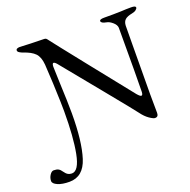

<svg xmlns="http://www.w3.org/2000/svg" viewBox="-219 -802 1136 1146"><g transform="rotate(-20 349.0 -229.0)"><path d="M-72 158Q-72 138 -60.5 120.5Q-49 103 -36 103Q-17 103 -6 109Q5 115 14 129Q25 145 36 151.5Q47 158 61 158Q105 158 124.5 57.5Q144 -43 144 -208L143 -267Q140 -382 132 -507Q128 -557 105 -580.5Q82 -604 33 -620Q24 -623 13 -629.5Q2 -636 2 -644Q2 -652 9.5 -655Q17 -658 25 -658L95 -655Q143 -653 179 -653Q187 -653 191.5 -649.5Q196 -646 203 -636Q216 -618 367.5 -427.5Q519 -237 584 -156Q601 -136 609 -136Q618 -136 619 -157Q621 -233 621 -564Q620 -582 600.5 -599Q581 -616 563 -619Q530 -625 530 -639Q530 -650 559 -650H616L666 -651Q698 -653 731 -653Q760 -653 760 -642Q760 -635 750.5 -627.5Q741 -620 725 -617Q693 -611 679 -598.5Q665 -586 664 -561Q663 -519 663 -439Q663 -359 662 -282L661 -126L662 -8Q662 17 641 17Q630 17 606 0.5Q582 -16 560 -46Q549 -62 408 -234.5Q267 -407 204 -484Q191 -500 183 -500Q178 -500 176 -493.5Q174 -487 174 -479L177 -386Q183 -248 183 -180Q183 -2 151 99Q119 200 31 200Q-15 200 -43.5 187.5Q-72 175 -72 158Z"/></g></svg>

Font: EB Garamond
Style: Regular
Weight: 400
Designer: Georg Duffner and Octavio Pardo
Foundry: Georg Duffner
Version: Version 1.000; ttfautohint (v1.6)